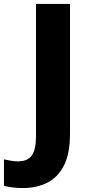

<svg xmlns="http://www.w3.org/2000/svg" viewBox="-99 -734 454 971"><path d="M16 217Q-15 217 -38.5 213.5Q-62 210 -79 206V72Q-63 75 -45.5 78.5Q-28 82 -8 82Q41 82 62 52Q83 22 83 -43V-714H255V-58Q255 42 225 102Q195 162 141 189.5Q87 217 16 217Z"/></svg>

Font: Noto Sans Lao Looped ExtraBold
Style: Regular
Weight: 800
Designer: Mark Frömberg, Ben Mitchell
Foundry: The Fontpad Ltd
Version: Version 1.002; ttfautohint (v1.8.4.7-5d5b)